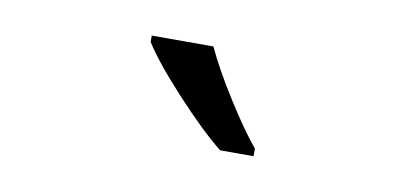

<svg xmlns="http://www.w3.org/2000/svg" viewBox="-33 -838 642 304"><g transform="rotate(10 288.5 -686.0)"><path d="M383.8 -606H330.1Q298.3 -631.3 254.9 -678.2Q211.4 -725.1 191.9 -755.9V-766.1H291Q306.6 -732.4 334.5 -688.2Q362.3 -644 383.8 -618.2Z"/></g></svg>

Font: f04920746
Style: Regular
Weight: 400
Foundry: Ascender Corporation
Version: Version 1.10